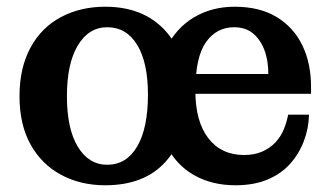

<svg xmlns="http://www.w3.org/2000/svg" viewBox="-20 -541 988 571"><path d="M293 10Q219 10 161 -21.5Q103 -53 70.5 -112Q38 -171 38 -255Q38 -339 70.5 -399Q103 -459 161 -490Q219 -521 293 -521Q405 -521 470 -451.5Q535 -382 535 -255Q535 -129 472 -59.5Q409 10 293 10ZM299 -51Q356 -51 388 -105.5Q420 -160 420 -260Q420 -355 388 -407.5Q356 -460 299 -460Q244 -460 211.5 -406Q179 -352 179 -255Q179 -158 211.5 -104.5Q244 -51 299 -51ZM680 10Q610 10 556.5 -20.5Q503 -51 473.5 -110.5Q444 -170 444 -253Q444 -338 474 -398Q504 -458 557 -489.5Q610 -521 678 -521L676 -460Q624 -460 592.5 -415.5Q561 -371 561 -271Q561 -180 599.5 -130Q638 -80 706 -80Q737 -80 760.5 -90.5Q784 -101 800 -118.5Q816 -136 824.5 -157.5Q833 -179 837 -200H899Q898 -159 883.5 -121Q869 -83 842.5 -53.5Q816 -24 775.5 -7Q735 10 680 10ZM498 -262V-321H778L905 -283V-262ZM778 -321Q778 -362 766 -393Q754 -424 732 -442Q710 -460 676 -460L678 -521Q752 -521 802.5 -490.5Q853 -460 879 -406.5Q905 -353 905 -283Z"/></svg>

Font: Montagu Slab 120pt Medium
Style: Regular
Weight: 500
Designer: Florian Karsten
Foundry: Florian Karsten
Version: Version 1.000